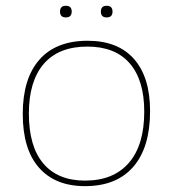

<svg xmlns="http://www.w3.org/2000/svg" viewBox="-20 -635 593 659"><path d="M280.8 -495.1Q384.8 -495.1 439.9 -432.6Q495.1 -370.1 495.1 -253.9Q495.1 -128.9 437.5 -62.5Q379.9 3.9 272 3.9Q168.9 3.9 113.3 -60.1Q58.1 -123 58.1 -244.1Q58.1 -365.2 115.2 -430.2Q172.4 -495.1 280.8 -495.1ZM279.8 -475.1Q181.6 -475.1 130.4 -416Q79.1 -356.4 79.1 -245.1Q79.1 -132.8 128.4 -74.2Q178.2 -15.1 272 -15.1Q369.6 -15.1 422.4 -76.2Q475.1 -136.7 475.1 -252Q475.1 -360.4 424.8 -418Q375 -475.1 279.8 -475.1ZM186 -595.2Q186 -615.2 206.1 -615.2Q226.1 -615.2 226.1 -595.2Q226.1 -575.2 206.1 -575.2Q186 -575.2 186 -595.2ZM326.2 -595.2Q326.2 -615.2 346.2 -615.2Q366.2 -615.2 366.2 -595.2Q366.2 -575.2 346.2 -575.2Q326.2 -575.2 326.2 -595.2Z"/></svg>

Font: Datalegreya
Style: Dot
Weight: 700
Designer: Figs Lab
Foundry: Figs Lab
Version: Version 1.002;PS 001.002;hotconv 1.0.70;makeotf.lib2.5.58329